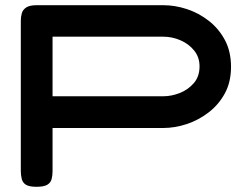

<svg xmlns="http://www.w3.org/2000/svg" viewBox="-20 -709 943 738"><path d="M120 9Q92 9 79.5 1Q67 -7 63.5 -21.5Q60 -36 60 -52V-629Q60 -645 64 -658.5Q68 -672 81 -680.5Q94 -689 121 -689H608Q653 -689 698.5 -674Q744 -659 782.5 -629Q821 -599 844.5 -555Q868 -511 868 -452Q868 -394 844.5 -350.5Q821 -307 782 -277Q743 -247 697.5 -232Q652 -217 607 -217H182V-51Q182 -35 178.5 -21Q175 -7 162 1Q149 9 120 9ZM182 -339H608Q639 -339 671 -351.5Q703 -364 725 -389.5Q747 -415 747 -454Q747 -489 726.5 -514.5Q706 -540 674 -554Q642 -568 607 -568H182Z"/></svg>

Font: Fredoka Expanded Medium
Style: Regular
Weight: 500
Width: 7
Designer: Ben Nathan
Foundry: Milena B. Brandão, Ben Nathan
Version: Version 2.001